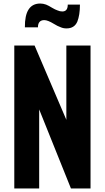

<svg xmlns="http://www.w3.org/2000/svg" viewBox="-20 -1068 594 1088"><path d="M61 -810H176L356 -389V-810H493V0H382L202 -448V0H61ZM323 -914C312 -918 299 -924 285 -933C262 -947 244 -954 231 -954C207 -954 195 -940 195 -913H121C120 -1003 149 -1048 208 -1048C219 -1048 230 -1046 241 -1042C251 -1038 262 -1032 275 -1024C287 -1017 297 -1012 306 -1009C315 -1005 324 -1003 333 -1003C354 -1003 364 -1016 364 -1042H433C433 -1002 428 -970 418 -945C407 -920 387 -907 357 -907C345 -907 334 -909 323 -914Z"/></svg>

Font: Oswald SemiBold
Style: Regular
Weight: 400
Version: Version